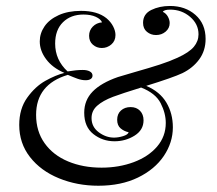

<svg xmlns="http://www.w3.org/2000/svg" viewBox="-20 -602 715 634"><path d="M658.9 -473.4Q658.9 -434.7 637.9 -406Q616.9 -377.4 582.3 -360.5Q551.6 -346 462.9 -318.5Q508.1 -299.2 529.4 -263.3Q550.8 -227.4 550.8 -181.5Q550.8 -131.5 521 -87.1Q491.1 -42.7 435.5 -15.7Q379.8 11.3 304.8 11.3Q234.7 11.3 174.6 -13.3Q114.5 -37.9 79 -83.5Q43.5 -129 43.5 -189.5Q43.5 -242.7 69.8 -279.4Q96 -316.1 129.8 -335.1Q163.7 -354 192.7 -361.3Q153.2 -378.2 132.3 -406.5Q111.3 -434.7 111.3 -465.3Q111.3 -491.9 127 -514.9Q142.7 -537.9 173.8 -552Q204.8 -566.1 247.6 -566.1Q301.6 -566.1 331.5 -541.9Q346 -529.8 353.6 -514.9Q361.3 -500 361.3 -486.3Q361.3 -466.9 347.6 -455.2Q333.9 -443.5 316.1 -443.5Q299.2 -443.5 286.7 -454.4Q274.2 -465.3 274.2 -483.9Q274.2 -501.6 286.3 -514.1Q298.4 -526.6 316.9 -528.2Q312.9 -538.7 296.4 -546.4Q279.8 -554 255.6 -554Q213.7 -554 187.9 -528.6Q162.1 -503.2 162.1 -458.1Q162.1 -404 203.2 -366.1Q231.5 -371 253.2 -371Q267.7 -371 276.6 -366.1Q285.5 -361.3 285.5 -352.4Q285.5 -345.2 279.4 -341.1Q273.4 -337.1 262.9 -337.1Q250 -337.1 236.3 -341.9Q222.6 -346.8 204 -354.8Q99.2 -323.4 99.2 -222.6Q99.2 -168.5 127.4 -129Q155.6 -89.5 204.8 -69Q254 -48.4 315.3 -48.4Q372.6 -48.4 421.4 -66.5Q470.2 -84.7 498.8 -118.1Q527.4 -151.6 527.4 -196Q527.4 -228.2 510.5 -261.3Q493.5 -294.4 446 -312.9Q383.1 -293.5 353.2 -282.3Q319.4 -269.4 300.8 -252.8Q282.3 -236.3 282.3 -212.1Q282.3 -183.1 306 -165.3Q329.8 -147.6 356.5 -147.6Q370.2 -147.6 386.3 -152.4Q402.4 -157.3 404.8 -165.3Q389.5 -168.5 378.2 -178.2Q366.9 -187.9 366.9 -206.5Q366.9 -225.8 379.4 -237.1Q391.9 -248.4 411.3 -248.4Q430.6 -248.4 442.3 -236.3Q454 -224.2 454 -204.8Q454 -172.6 424.2 -154Q394.4 -135.5 358.1 -135.5Q318.5 -135.5 288.3 -159.3Q258.1 -183.1 258.1 -229.8Q258.1 -271 285.9 -299.6Q313.7 -328.2 369.4 -347.6L426.6 -364.5Q475 -378.2 507.3 -388.7Q539.5 -399.2 566.1 -411.3Q604.8 -429 620.2 -447.6Q635.5 -466.1 635.5 -488.7Q635.5 -522.6 607.7 -546.4Q579.8 -570.2 541.9 -570.2Q521.8 -570.2 517.7 -562.9Q528.2 -558.1 534.3 -547.2Q540.3 -536.3 540.3 -525.8Q540.3 -508.9 527 -497.6Q513.7 -486.3 495.2 -486.3Q478.2 -486.3 465.3 -496.8Q452.4 -507.3 452.4 -526.6Q452.4 -555.6 479.4 -569Q506.5 -582.3 541.1 -582.3Q591.9 -582.3 625.4 -552.8Q658.9 -523.4 658.9 -473.4Z"/></svg>

Font: Playfair Display
Style: Regular
Weight: 400
Designer: Claus Eggers Sørensen
Foundry: Claus Eggers Sørensen
Version: Version 1.005; ttfautohint (v1.2) -l 10 -r 42 -G 200 -x 21 -